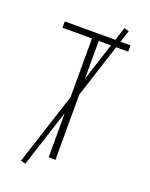

<svg xmlns="http://www.w3.org/2000/svg" viewBox="-163 -897 826 1059"><g transform="rotate(20 250.0 -368.0)"><path d="M230 0V-698H57V-735H443V-698H270V0ZM121 77 93 69 379 -813 407 -805Z"/></g></svg>

Font: Zed Sans Extralight
Style: Regular
Weight: 200
Designer: Belleve Invis
Foundry: Belleve Invis
Version: Version 1.0.0; ttfautohint (v1.8.4)